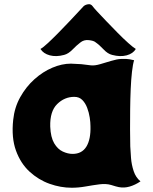

<svg xmlns="http://www.w3.org/2000/svg" viewBox="-20 -868 720 902"><path d="M415 -839Q418 -834 436 -814.5Q454 -795 479.5 -768.5Q505 -742 532 -714.5Q559 -687 582.5 -666Q606 -645 618 -638Q605 -616 575 -608Q545 -600 507 -610Q486 -615 466.5 -636Q447 -657 428 -670Q420 -677 397 -679.5Q374 -682 357 -668Q340 -655 320.5 -635Q301 -615 281 -610Q244 -600 214 -608Q184 -616 170 -638Q183 -645 206 -666.5Q229 -688 256.5 -716Q284 -744 309.5 -771Q335 -798 352.5 -817Q370 -836 373 -839Q381 -846 394 -848Q407 -850 415 -839ZM592 -180Q593 -158 595.5 -126Q598 -94 608 -64Q618 -34 640 -16Q615 1 589 8.5Q563 16 538 11Q531 10 523.5 7.5Q516 5 502 1Q478 -6 447 -2Q416 2 382.5 8Q349 14 317 14Q265 14 213 -4.5Q161 -23 119 -61.5Q77 -100 55 -160.5Q33 -221 42 -305Q48 -363 75 -411.5Q102 -460 141.5 -495.5Q181 -531 226 -550Q271 -569 313 -569Q345 -568 362 -566.5Q379 -565 407 -561Q425 -559 450.5 -566.5Q476 -574 502.5 -582Q529 -590 548 -591Q577 -592 589 -589.5Q601 -587 610 -585Q604 -566 600 -530.5Q596 -495 594 -449.5Q592 -404 591.5 -355Q591 -306 591 -260.5Q591 -215 592 -180ZM216 -273Q218 -223 234.5 -195Q251 -167 275 -156Q299 -145 321 -145Q365 -145 386 -179.5Q407 -214 405 -276Q405 -293 401.5 -316Q398 -339 389.5 -361.5Q381 -384 366.5 -398.5Q352 -413 329 -413Q283 -413 248.5 -379Q214 -345 216 -273Z"/></svg>

Font: Potta One
Style: Regular
Weight: 400
Designer: 108,108go
Foundry: Font Zone 108
Version: Version 1.000